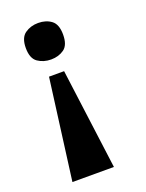

<svg xmlns="http://www.w3.org/2000/svg" viewBox="-138 -612 656 861"><g transform="rotate(-20 190.0 -181.5)"><path d="M190 -300 253 180H55L118 -300ZM154 -543Q191 -543 216.5 -524Q242 -505 242 -456Q242 -406 216 -387.5Q190 -369 154 -369Q118 -369 91 -387.5Q64 -406 64 -456Q64 -505 91 -524Q118 -543 154 -543Z"/></g></svg>

Font: Noto Serif Gujarati ExtraBold
Style: Regular
Weight: 800
Version: Version 2.102